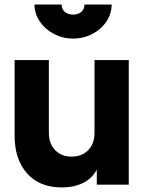

<svg xmlns="http://www.w3.org/2000/svg" viewBox="-20 -809 639 841"><path d="M44 -215V-546H194V-227Q194 -180 221.5 -151.5Q249 -123 294 -123Q339 -123 366.5 -151.5Q394 -180 394 -227V-546H544V0H404V-66Q383 -27 343.5 -7.5Q304 12 251 12Q153 12 98.5 -49.5Q44 -111 44 -215ZM131 -789H250Q250 -769 264 -757Q278 -745 300 -745Q322 -745 336 -757Q350 -769 350 -789H469Q469 -750 446.5 -715.5Q424 -681 385 -660.5Q346 -640 300 -640Q255 -640 216 -660.5Q177 -681 154 -715.5Q131 -750 131 -789Z"/></svg>

Font: Evergrow Sans 
Style: ExtraBold
Weight: 800
Foundry: 10Web
Version: Version 1.000